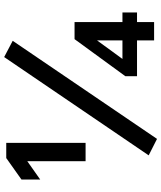

<svg xmlns="http://www.w3.org/2000/svg" viewBox="54 -811 774 922"><g transform="rotate(-90 441.0 -350.0)"><path d="M216 -326H128V-606L40 -544V-634L143 -707H216ZM156 -23 628 -717 706 -676 235 17ZM536 -79V-135L714 -379H796V-149H842V-79H796V3H708V-79ZM619 -149H708V-271Z"/></g></svg>

Font: LT Superior Semi-bold
Style: Regular
Weight: 600
Designer: Daniel Lyons
Foundry: LyonsType
Version: Version 1.0